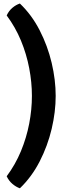

<svg xmlns="http://www.w3.org/2000/svg" viewBox="-20 -804 389 1062"><path d="M156.5 -273.5Q156.5 -198 141.5 -120Q126.5 -42 95.8 32.2Q65 106.5 17 171Q29 196.5 48.8 213.2Q68.5 230 90 237.5Q155.5 174.5 199.5 88.8Q243.5 3 265.8 -91.2Q288 -185.5 288 -273.5Q288 -362 265.8 -456.2Q243.5 -550.5 199.5 -636.2Q155.5 -722 90 -784.5Q68.5 -777.5 48.8 -761Q29 -744.5 17 -718.5Q65 -654 95.8 -579.8Q126.5 -505.5 141.5 -427.2Q156.5 -349 156.5 -273.5Z"/></svg>

Font: Signika Negative Light SemiBold
Style: Regular
Weight: 600
Version: Version 2.001